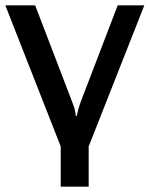

<svg xmlns="http://www.w3.org/2000/svg" viewBox="-27 -550 562 721"><path d="M201 151H306V0L515 -530H415L282 -183C273 -161 266 -138 261 -114H258C257 -123 255 -132 253 -142C250 -151 245 -165 238 -183L105 -530H-7L201 0Z"/></svg>

Font: Cheyenne Sans Medium
Style: Regular
Weight: 500
Designer: The Public Sans project authors (U.S. Web Design System), Libre Franklin designed by Pablo Impallari and Rodrigo Fuenzal
Foundry: The Cheyenne Sans Project Authors
Version: Version 2.007